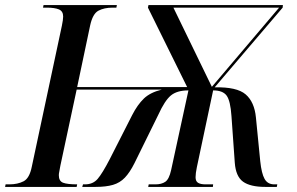

<svg xmlns="http://www.w3.org/2000/svg" viewBox="-42 -734 1167 754"><path d="M-22 0 -20 -10H-5Q27 -10 50.5 -22Q74 -34 83 -80L201 -633Q206 -657 206 -669Q206 -690 189.5 -697Q173 -704 142 -704H127L129 -714H417L415 -704H400Q367 -704 344.5 -692Q322 -680 312 -634L261 -392H693L539 -704L541 -714H1069L1068 -704L801 -391Q888 -393 922.5 -363.5Q957 -334 963 -273L980 -101Q985 -53 997 -31.5Q1009 -10 1035 -10H1047L1045 0H1000Q941 0 912.5 -20.5Q884 -41 880 -95L867 -278Q863 -338 848 -358.5Q833 -379 795 -379L731 -77Q726 -53 726 -38Q726 -22 736 -16Q746 -10 765 -10H795L794 0H540L542 -10H569Q592 -10 607 -20Q622 -30 630 -66L698 -379Q653 -379 629 -359Q605 -339 580 -284L486 -93Q468 -57 448.5 -36.5Q429 -16 401.5 -8Q374 0 333 0H281L284 -10H292Q323 -10 341.5 -31.5Q360 -53 389 -109L477 -282Q498 -323 523 -347Q548 -371 593 -382H259L195 -83Q193 -70 191 -61Q189 -52 189 -46Q189 -23 205.5 -16.5Q222 -10 261 -10L259 0ZM790 -393 1054 -704H639Z"/></svg>

Font: Noto Serif Display SemiCondensed Medium
Style: Italic
Weight: 500
Width: 4
Italic angle: -12°
Designer: Monotype Design Team
Foundry: Monotype Imaging Inc.
Version: Version 2.009